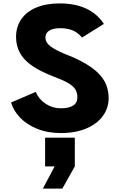

<svg xmlns="http://www.w3.org/2000/svg" viewBox="-20 -766 700 1124"><path d="M45 -166 189 -228Q208 -184 248 -158Q288 -132 336 -132Q383 -132 408 -148Q433 -164 433 -196Q433 -237 404.5 -262Q376 -287 301 -315Q179 -361 126.5 -416Q74 -471 74 -551Q74 -608 104 -652.5Q134 -697 191.5 -721.5Q249 -746 330 -746Q420 -746 485 -715.5Q550 -685 588 -626L460 -546Q437 -575 405.5 -588Q374 -601 333 -601Q291 -601 268.5 -587Q246 -573 246 -546Q246 -516 278.5 -492.5Q311 -469 380 -442Q498 -395 557 -336Q616 -277 616 -192Q616 -134 582.5 -87.5Q549 -41 485.5 -14Q422 13 336 13Q259 13 197.5 -12Q136 -37 97 -78Q58 -119 45 -166ZM418 40V208L345 338H231L300 208H244V40Z"/></svg>

Font: Kreadon
Style: Regular
Weight: 400
Designer: kohakuno
Foundry: StudioGnu
Version: Version 1.000;Glyphs 3.1.2 (3151)